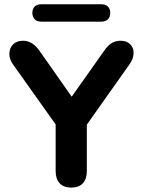

<svg xmlns="http://www.w3.org/2000/svg" viewBox="-20 -869 667 898"><path d="M240.3 -68.4V-329.3L270.6 -244.3L40.4 -568.4Q23.6 -591.6 23.8 -617.8Q24 -643.9 41 -661.2Q57.9 -678.4 87.8 -678.4Q110.3 -678.4 129.1 -666.7Q148 -655 164.4 -631.7L330.7 -395.1H300.1L467.4 -631.9Q484.6 -656.7 502.5 -667.6Q520.3 -678.4 544 -678.4Q572.7 -678.4 589.1 -661.9Q605.6 -645.3 604.8 -619.6Q604 -593.8 585.6 -568L356.6 -244.3L386.1 -329.3V-68.4Q386.1 -31.7 367.4 -11.7Q348.6 8.4 313.3 8.4Q278.2 8.4 259.2 -11.8Q240.3 -31.9 240.3 -68.4ZM131.4 -808.7Q131.4 -828 142.5 -838.6Q153.6 -849.1 174.1 -849.1H452.9Q473.4 -849.1 484.5 -838.5Q495.6 -827.8 495.6 -808.7Q495.6 -789.6 484.5 -778.6Q473.4 -767.7 452.9 -767.7H174.1Q153.6 -767.7 142.5 -778.5Q131.4 -789.3 131.4 -808.7Z"/></svg>

Font: SN Pro Thin
Style: Regular
Weight: 200
Designer: Tobias Whetton
Foundry: Supernotes
Version: Version 1.003;Glyphs 3.3 (3324)